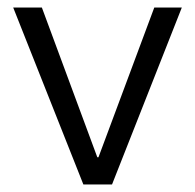

<svg xmlns="http://www.w3.org/2000/svg" viewBox="-20 -489 517 509"><path d="M241 -72H238L91 -469H15L201 0H277L462 -469H389Z"/></svg>

Font: UULA Sans
Style: Regular
Weight: 400
Designer: Mohamed Gaber, Laura Garcia Mut
Foundry: Kief Type Foundry
Version: Version 3.006;hotconv 1.0.109;makeotfexe 2.5.65596